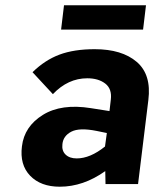

<svg xmlns="http://www.w3.org/2000/svg" viewBox="-20 -696 599 726"><path d="M532 -676 521 -584H211L222 -676ZM338 -510Q441 -510 497 -462Q553 -414 541 -318L502 0H379L378 -49Q295 10 206 10Q134 10 94 -31.5Q54 -73 63 -143Q72 -218 142 -261.5Q212 -305 324 -287L394 -276L399 -319Q404 -360 378 -380Q352 -400 310 -400Q237 -400 180 -340L103 -423Q150 -469 205 -489.5Q260 -510 338 -510ZM216 -151Q213 -126 228 -111.5Q243 -97 270 -97Q321 -97 377 -142L384 -193L345 -201Q280 -214 249.5 -198Q219 -182 216 -151Z"/></svg>

Font: Orkney
Style: BoldItalic
Weight: 700
Designer: Samuel Oakes and Alfredo Marco Pradil
Foundry: Alfredo Marco Pradil
Version: 1.0; ttfautohint (v1.5)